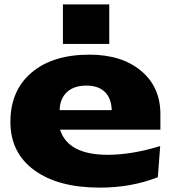

<svg xmlns="http://www.w3.org/2000/svg" viewBox="-20 -839 788 882"><path d="M27.8 -278.8Q27.8 -422.9 124.8 -505.4Q221.7 -587.9 391.1 -587.9Q539.1 -587.9 627.9 -513.7Q716.8 -439.5 716.8 -314.9V-243.2H255.9Q292.5 -127.9 475.1 -127.9Q585.4 -127.9 715.8 -168L705.1 -24.9Q582.5 22.9 439 22.9Q246.6 22.9 137.2 -57.4Q27.8 -137.7 27.8 -278.8ZM493.2 -333Q491.7 -387.2 461.9 -416.5Q432.1 -445.8 377 -445.8Q319.8 -445.8 287.6 -416Q255.4 -386.2 253.9 -333ZM269 -818.8H481.9V-637.2H269Z"/></svg>

Font: Mattone
Style: Bold
Weight: 700
Width: 6
Designer: Nunzio Mazzaferro
Foundry: Collletttivo
Version: Version 2.000;Glyphs 3.2 (3217)